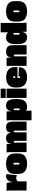

<svg xmlns="http://www.w3.org/2000/svg" viewBox="2460 -3304 998 5959"><g transform="rotate(-90 2959.5 -325.0)"><path d="M468 -636Q480 -636 497.5 -634.5Q515 -633 534 -628L504 -304L502 -303Q487 -309 466 -314.5Q445 -320 415 -320Q393 -320 368 -314Q343 -308 325.5 -293Q308 -278 308 -250V1L25 0V-464Q25 -499 24 -539.5Q23 -580 18 -620H251Q271 -583 277.5 -536Q284 -489 285 -448H293Q293 -462 300.5 -492.5Q308 -523 327.5 -556Q347 -589 381 -612.5Q415 -636 468 -636Z M1173 -217Q1164 -99 1080 -41.5Q996 16 858 16Q719 16 635.5 -41.5Q552 -99 543 -217Q542 -234 540.5 -260.5Q539 -287 539 -315Q539 -344 540.5 -367Q542 -390 543 -408Q552 -525 636 -580.5Q720 -636 858 -636Q996 -636 1080 -580Q1164 -524 1173 -408Q1176 -374 1176 -319Q1176 -290 1175.5 -262.5Q1175 -235 1173 -217ZM885 -248V-381Q885 -384 881.5 -396Q878 -408 858 -408Q838 -408 834.5 -396Q831 -384 831 -381V-248Q831 -244 834.5 -232.5Q838 -221 858 -221Q878 -221 881.5 -232.5Q885 -244 885 -248Z M1989 -636Q2049 -636 2084 -617Q2119 -598 2136 -564.5Q2153 -531 2158.5 -487Q2164 -443 2165 -393V0L1886 1V-370Q1886 -373 1882.5 -385Q1879 -397 1859 -397Q1839 -397 1835.5 -385Q1832 -373 1832 -370V0L1566 1V-370Q1566 -373 1562.5 -385Q1559 -397 1539 -397Q1519 -397 1515.5 -385Q1512 -373 1512 -370V0H1216V-402Q1216 -434 1216.5 -495Q1217 -556 1209 -620H1463Q1475 -557 1475 -490H1484Q1484 -529 1499.5 -562Q1515 -595 1550 -615.5Q1585 -636 1643 -636Q1708 -636 1744 -617.5Q1780 -599 1796.5 -566Q1813 -533 1817 -490H1826Q1826 -529 1841.5 -562Q1857 -595 1893 -615.5Q1929 -636 1989 -636Z M2199 -620H2478Q2482 -591 2482.5 -553Q2483 -515 2483 -486H2492Q2501 -556 2543.5 -596Q2586 -636 2660 -636Q2727 -636 2767.5 -612.5Q2808 -589 2829 -546Q2850 -503 2857.5 -444.5Q2865 -386 2865 -316Q2865 -251 2856 -191.5Q2847 -132 2821 -85.5Q2795 -39 2744.5 -12Q2694 15 2610 15Q2569 15 2542 4Q2515 -7 2503 -17V154H2206L2207 -501Q2207 -531 2205 -561Q2203 -591 2199 -620ZM2572 -241V-376Q2572 -380 2568.5 -391.5Q2565 -403 2545 -403Q2525 -403 2521.5 -391.5Q2518 -380 2518 -376V-241Q2518 -238 2521.5 -226Q2525 -214 2545 -214Q2565 -214 2568.5 -226Q2572 -238 2572 -241Z M2899 -647V-804H3187V-647ZM3187 0H2899V-620H3187Z M3536 -634Q3680 -634 3765 -571Q3850 -508 3854 -395V-281H3518V-225Q3518 -198 3545 -198Q3572 -198 3572 -225V-251L3851 -236V-215Q3851 -106 3768 -45.5Q3685 15 3536 15Q3404 15 3325.5 -45Q3247 -105 3230 -213Q3227 -226 3225.5 -253Q3224 -280 3224 -316Q3224 -351 3225.5 -378.5Q3227 -406 3230 -419Q3246 -520 3325 -577Q3404 -634 3536 -634ZM3518 -389V-353H3572V-389Q3572 -416 3545 -416Q3518 -416 3518 -389Z M4324 -636Q4399 -636 4442 -617Q4485 -598 4505.5 -564.5Q4526 -531 4532 -487Q4538 -443 4538 -393V0L4245 1V-370Q4245 -373 4241.5 -385Q4238 -397 4218 -397Q4198 -397 4194.5 -385Q4191 -373 4191 -370V0H3895V-402Q3895 -434 3895.5 -495Q3896 -556 3888 -620H4142Q4154 -557 4154 -490H4163Q4163 -529 4179 -562Q4195 -595 4230.5 -615.5Q4266 -636 4324 -636Z M5226 -187Q5226 -146 5227.5 -98Q5229 -50 5234 0H4955Q4951 -33 4951 -65.5Q4951 -98 4952 -131H4943Q4942 -97 4925.5 -63Q4909 -29 4875.5 -6.5Q4842 16 4790 16Q4711 16 4666 -13Q4621 -42 4600 -90.5Q4579 -139 4573.5 -197Q4568 -255 4568 -313Q4568 -377 4575.5 -435.5Q4583 -494 4605 -539.5Q4627 -585 4670 -611Q4713 -637 4784 -636Q4842 -636 4877.5 -618.5Q4913 -601 4934 -576V-804H5226ZM4916 -244V-379Q4916 -382 4912.5 -394Q4909 -406 4889 -406Q4869 -406 4865.5 -394Q4862 -382 4862 -379V-244Q4862 -240 4865.5 -228.5Q4869 -217 4889 -217Q4909 -217 4912.5 -228.5Q4916 -240 4916 -244Z M5901 -217Q5892 -99 5808 -41.5Q5724 16 5586 16Q5447 16 5363.5 -41.5Q5280 -99 5271 -217Q5270 -234 5268.5 -260.5Q5267 -287 5267 -315Q5267 -344 5268.5 -367Q5270 -390 5271 -408Q5280 -525 5364 -580.5Q5448 -636 5586 -636Q5724 -636 5808 -580Q5892 -524 5901 -408Q5904 -374 5904 -319Q5904 -290 5903.5 -262.5Q5903 -235 5901 -217ZM5613 -248V-381Q5613 -384 5609.5 -396Q5606 -408 5586 -408Q5566 -408 5562.5 -396Q5559 -384 5559 -381V-248Q5559 -244 5562.5 -232.5Q5566 -221 5586 -221Q5606 -221 5609.5 -232.5Q5613 -244 5613 -248Z"/></g></svg>

Font: Gasoek One
Style: Regular
Weight: 400
Designer: Jiashuo Zhang
Foundry: JAMO
Version: Version 1.000; ttfautohint (v1.8.4.7-5d5b);gftools[0.9.29]